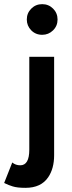

<svg xmlns="http://www.w3.org/2000/svg" viewBox="-87 -684 346 924"><path d="M116 -516.5Q84.5 -516.5 63.2 -538.2Q42 -560 42 -590Q42 -621 63.5 -642.5Q85 -664 116 -664Q147 -664 168.5 -642.5Q190 -621 190 -590Q190 -559 168.2 -537.8Q146.5 -516.5 116 -516.5ZM35.5 220Q-4 220 -26 213Q-48 206 -59.5 200L-67 196.5L-28 98Q-12 111.5 10.5 111.5Q54 111.5 54 36V-410.5H173.5V63Q173.5 127 145 169Q110.5 220 35.5 220Z"/></svg>

Font: Lucymar Sans SemiBold
Style: Regular
Weight: 600
Foundry: The League of Moveable Type (original font) / Main changes by Cristiano Sobral with portions from Mirco Monsees
Version: Version 2.001;August 30, 2020;FontCreator 13.0.0.2681 64-bit